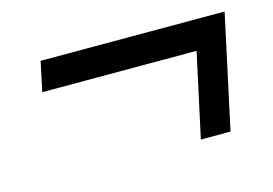

<svg xmlns="http://www.w3.org/2000/svg" viewBox="-54 -493 710 500"><g transform="rotate(-15 301.0 -243.0)"><path d="M434 -90 483 -316H67L84 -396H580L514 -90Z"/></g></svg>

Font: Atkinson Hyperlegible Next
Style: Italic
Weight: 400
Italic angle: -12°
Designer: Elliott Scott, Megan Eiswerth, Linus Boman, Theodore Petrosky, Letters from Sweden
Foundry: Applied Design Works, Letters from Sweden
Version: Version 2.001